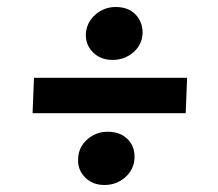

<svg xmlns="http://www.w3.org/2000/svg" viewBox="-20 -579 622 548"><path d="M73 -256 77 -357H514L510 -256ZM278 -51Q244 -51 222.5 -73Q201 -95 203 -126Q204 -159 229 -181Q254 -203 287 -203Q323 -203 344 -182Q365 -161 364 -129Q363 -96 338 -73.5Q313 -51 278 -51ZM301 -408Q267 -408 245.5 -429.5Q224 -451 225 -482Q227 -515 252 -537Q277 -559 310 -559Q346 -559 366.5 -538Q387 -517 387 -485Q386 -452 361 -430Q336 -408 301 -408Z"/></svg>

Font: Literata 18pt
Style: Bold Italic
Weight: 700
Italic angle: -2°
Designer: Latin by Veronika Burian and Jose Scaglione. Greek by Irene Vlachou. Cyrillic by Vera Evstafieva
Foundry: TypeTogether
Version: Version 3.103;gftools[0.9.29]